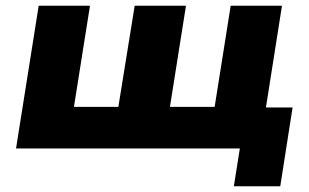

<svg xmlns="http://www.w3.org/2000/svg" viewBox="-20 -518 1079 670"><path d="M796 132 817 0H36L115 -498H294L238 -145H393L450 -498H629L573 -145H729L785 -498H964L908 -143H1001L958 132Z"/></svg>

Font: Nunito Sans 10pt SemiExpanded Black
Style: Italic
Weight: 900
Width: 6
Italic angle: -9°
Designer: Vernon Adams
Foundry: Vernon Adams
Version: Version 3.101;gftools[0.9.27]